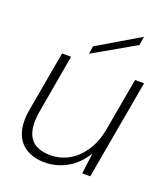

<svg xmlns="http://www.w3.org/2000/svg" viewBox="-132 -794 788 900"><g transform="rotate(20 262.5 -344.0)"><path d="M195 12Q139 12 100.5 -12Q62 -36 47 -82.5Q32 -129 44 -197L97 -496H142L91 -204Q76 -117 105 -73Q134 -29 208 -29Q257 -29 299 -52.5Q341 -76 371.5 -121.5Q402 -167 414 -231L461 -496H506L418 0H378L391 -102H390Q354 -44 302.5 -16Q251 12 195 12ZM216 -538 222 -577 430 -700H431L424 -657Z"/></g></svg>

Font: DM Sans 28pt ExtraLight
Style: Italic
Weight: 250
Italic angle: -10°
Version: Version 4.004;gftools[0.9.30]